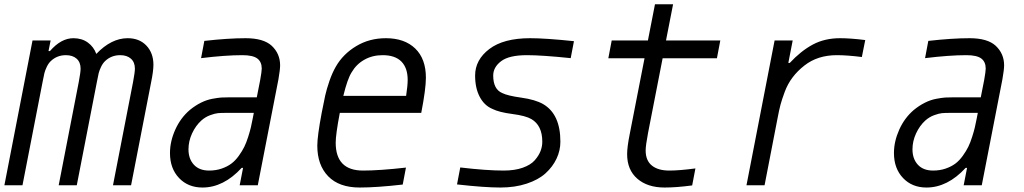

<svg xmlns="http://www.w3.org/2000/svg" viewBox="-28 -853 4714 884"><path d="M343.1 -537.1Q343.1 -566.4 324.9 -582.7Q306.6 -599 275.4 -599Q235 -599 206.4 -572.3Q195.3 -561.8 187.5 -545.6Q179.7 -529.3 176.4 -516.3Q173.2 -503.3 168 -475.3L75.5 0H-7.8L121.7 -666.7H205.1L195.3 -617.8H201.8Q253.3 -677.1 309.9 -677.1Q349 -677.1 376.3 -657.2Q403.6 -637.4 415.4 -604.8Q484.4 -677.1 559.9 -677.1Q613.9 -677.1 646.2 -642.9Q678.4 -608.7 678.4 -554.7Q678.4 -526 668 -475.3L575.5 0H492.2L584.6 -475.3Q593.1 -520.2 593.1 -537.1Q593.1 -566.4 574.9 -582.7Q556.6 -599 525.4 -599Q485 -599 456.4 -572.3Q445.3 -561.8 437.5 -545.6Q429.7 -529.3 426.4 -516.3Q423.2 -503.3 418 -475.3L325.5 0H242.2L334.6 -475.3Q343.1 -520.2 343.1 -537.1Z M1140.6 -333.3H1013Q988.9 -333.3 975.3 -332Q961.6 -330.7 939.5 -322.6Q917.3 -314.5 899.1 -298.2Q873 -274.7 856.4 -238.9Q839.8 -203.1 839.8 -165.4Q839.8 -121.7 864.6 -94.7Q889.3 -67.7 934.9 -67.7Q966.1 -67.7 992.5 -76.8Q1018.9 -85.9 1037.4 -99.9Q1056 -113.9 1071.6 -135.7Q1087.2 -157.6 1096.7 -176.8Q1106.1 -196 1114.6 -222.7Q1123 -249.3 1127 -266.3Q1130.9 -283.2 1135.4 -306.6ZM1102.9 -677.1Q1184.9 -677.1 1222.7 -642.6Q1261.7 -606.1 1261.7 -552.1Q1261.7 -532.6 1253.9 -487.6L1158.9 0H1075.5L1091.1 -80.1H1084.6Q1001.3 10.4 904.3 10.4Q837.9 10.4 796.2 -33.5Q754.6 -77.5 754.6 -148.4Q754.6 -201.8 779 -256.2Q803.4 -310.5 846.4 -347Q871.1 -367.2 897.1 -380.2Q923.2 -393.2 949.5 -398.1Q975.9 -403 990.9 -404Q1005.9 -404.9 1028 -404.9H1154.3L1169.9 -484.4Q1177.1 -524.7 1177.1 -537.1Q1177.1 -568.4 1156.6 -583.7Q1136.1 -599 1087.9 -599Q1009.8 -599 897.8 -585.3L912.8 -664.7Q1022.8 -677.1 1102.9 -677.1Z M1849 -485Q1849 -540.4 1820 -569.7Q1791 -599 1733.7 -599Q1686.8 -599 1649.7 -578.1Q1612.6 -557.3 1591.1 -520.2Q1571.6 -489.6 1552.7 -411.5H1841.8Q1849 -459 1849 -485ZM1517.6 -196Q1517.6 -67.7 1643.2 -67.7Q1719.4 -67.7 1841.1 -81.4L1826.2 -3.3Q1705.7 10.4 1628.3 10.4Q1533.2 10.4 1483.1 -41.3Q1432.9 -93.1 1432.9 -182.3Q1432.9 -225.9 1453.1 -333.3Q1462.9 -384.8 1469.4 -413.7Q1475.9 -442.7 1488.9 -480.5Q1502 -518.2 1518.2 -546.2Q1551.4 -604.2 1612 -640.6Q1672.5 -677.1 1748.7 -677.1Q1834.6 -677.1 1883.8 -629.6Q1932.9 -582 1932.9 -495.4Q1932.9 -443.4 1911.5 -333.3H1536.5Q1517.6 -233.7 1517.6 -196Z M2276 10.4Q2202.5 10.4 2076.2 -3.9L2091.1 -82Q2211.6 -67.7 2291 -67.7Q2341.8 -67.7 2378.6 -80.7Q2415.4 -93.8 2433.9 -114.9Q2452.5 -136.1 2460.6 -157.2Q2468.8 -178.4 2468.8 -200.5Q2468.8 -275.4 2418.6 -304.7Q2391.9 -320.3 2331.1 -328.1Q2270.2 -335.9 2238.9 -351.6Q2201.8 -367.2 2180.7 -407.2Q2159.5 -447.3 2159.5 -505.2Q2159.5 -577.5 2224.9 -627.3Q2290.4 -677.1 2412.8 -677.1Q2483.7 -677.1 2614.6 -663.4L2599.6 -585.3Q2467.4 -599 2397.8 -599Q2315.8 -599 2279.3 -571.3Q2242.8 -543.6 2242.8 -505.2Q2242.8 -442.1 2284.5 -424.5Q2309.2 -412.1 2372.7 -403.3Q2436.2 -394.5 2472.7 -373.7Q2552.1 -327.5 2552.1 -200.5Q2552.1 -160.2 2534.5 -122.7Q2516.9 -85.3 2484 -55.3Q2451.2 -25.4 2397.1 -7.5Q2343.1 10.4 2276 10.4Z M2944.7 -160.2Q2944.7 -113.9 2973.3 -90.8Q3002 -67.7 3053.4 -67.7Q3099.6 -67.7 3173.8 -77.5L3158.9 0.7Q3086.6 10.4 3031.9 10.4Q2953.1 10.4 2906.2 -30.3Q2859.4 -71 2859.4 -143.2Q2859.4 -175.8 2871.1 -234.4L2939.5 -584.6H2772.8L2788.4 -666.7H2955.1L2987.6 -833.3H3071L3038.4 -666.7H3288.4L3272.8 -584.6H3022.8L2955.7 -240.9Q2944.7 -182.9 2944.7 -160.2Z M3824.9 -599Q3736.3 -599 3675.8 -551.4Q3643.9 -526.7 3621.1 -496.4Q3598.3 -466.1 3585 -430Q3571.6 -393.9 3565.4 -370.4Q3559.2 -347 3552.1 -309.2L3492.2 0H3408.9L3538.4 -666.7H3621.7L3601.6 -563.2H3608.1Q3659.5 -618.5 3714.2 -647.8Q3768.9 -677.1 3839.8 -677.1Q3888 -677.1 3955.7 -668.6L3940.1 -590.5Q3872.4 -599 3824.9 -599Z M4474 -333.3H4346.4Q4322.3 -333.3 4308.6 -332Q4294.9 -330.7 4272.8 -322.6Q4250.7 -314.5 4232.4 -298.2Q4206.4 -274.7 4189.8 -238.9Q4173.2 -203.1 4173.2 -165.4Q4173.2 -121.7 4197.9 -94.7Q4222.7 -67.7 4268.2 -67.7Q4299.5 -67.7 4325.8 -76.8Q4352.2 -85.9 4370.8 -99.9Q4389.3 -113.9 4404.9 -135.7Q4420.6 -157.6 4430 -176.8Q4439.5 -196 4447.9 -222.7Q4456.4 -249.3 4460.3 -266.3Q4464.2 -283.2 4468.8 -306.6ZM4436.2 -677.1Q4518.2 -677.1 4556 -642.6Q4595.1 -606.1 4595.1 -552.1Q4595.1 -532.6 4587.2 -487.6L4492.2 0H4408.9L4424.5 -80.1H4418Q4334.6 10.4 4237.6 10.4Q4171.2 10.4 4129.6 -33.5Q4087.9 -77.5 4087.9 -148.4Q4087.9 -201.8 4112.3 -256.2Q4136.7 -310.5 4179.7 -347Q4204.4 -367.2 4230.5 -380.2Q4256.5 -393.2 4282.9 -398.1Q4309.2 -403 4324.2 -404Q4339.2 -404.9 4361.3 -404.9H4487.6L4503.3 -484.4Q4510.4 -524.7 4510.4 -537.1Q4510.4 -568.4 4489.9 -583.7Q4469.4 -599 4421.2 -599Q4343.1 -599 4231.1 -585.3L4246.1 -664.7Q4356.1 -677.1 4436.2 -677.1Z"/></svg>

Font: TypoPRO Monoid
Style: Italic
Weight: 400
Width: 4
Italic angle: -11°
Monospace: yes
Version: Version 0.61